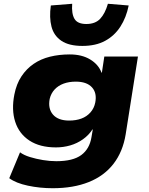

<svg xmlns="http://www.w3.org/2000/svg" viewBox="-20 -805 786 1016"><path d="M259 191Q191 191 127.5 177.5Q64 164 29 138L86 1Q106 16 138.5 26Q171 36 207.5 42Q244 48 278 48Q366 48 410 15.5Q454 -17 464 -79L471 -120H469Q450 -90 419 -68Q388 -46 351.5 -35.5Q315 -25 276 -25Q191 -25 136 -61Q81 -97 60.5 -160.5Q40 -224 56 -305Q67 -361 93.5 -401Q120 -441 158 -467Q196 -493 244.5 -505Q293 -517 349 -517Q413 -517 457 -490.5Q501 -464 517 -421L519 -420L532 -506H710L645 -94Q630 -2 580.5 62Q531 126 449.5 158.5Q368 191 259 191ZM346 -167Q382 -167 410.5 -177.5Q439 -188 458.5 -210Q478 -232 484 -262Q494 -313 466.5 -343Q439 -373 381 -373Q345 -373 316.5 -362.5Q288 -352 269 -331.5Q250 -311 243 -282Q233 -230 260.5 -198.5Q288 -167 346 -167ZM416 -562Q345 -562 305 -589Q265 -616 252.5 -664Q240 -712 249 -776L362 -785Q358 -733 374 -705.5Q390 -678 437 -678Q484 -678 510 -705.5Q536 -733 551 -785L661 -776Q648 -712 617 -664Q586 -616 536.5 -589Q487 -562 416 -562Z"/></svg>

Font: Nunito Sans 7pt SemiExpanded Black
Style: Italic
Weight: 900
Width: 6
Italic angle: -9°
Designer: Vernon Adams
Foundry: Vernon Adams
Version: Version 3.101;gftools[0.9.27]